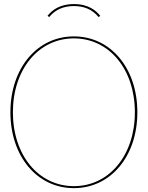

<svg xmlns="http://www.w3.org/2000/svg" viewBox="-20 -946 745 968"><path d="M352.5 -915.5C403 -915.5 445 -899 477 -860L485.5 -866C465.5 -891 428 -925.5 352.5 -925.5C279 -925.5 240.5 -892.5 219.5 -866L228 -860C258 -897 300 -915.5 352.5 -915.5ZM352.5 2.5C538 2.5 672.5 -158 672.5 -380C672.5 -602 538 -762.5 352.5 -762.5C167 -762.5 32.5 -602 32.5 -380C32.5 -158 167 2.5 352.5 2.5ZM352.5 -7.5C174 -7.5 45 -164 45 -380C45 -596 174 -752.5 352.5 -752.5C531 -752.5 660 -596 660 -380C660 -164 531 -7.5 352.5 -7.5Z"/></svg>

Font: ZnikomitSC
Style: Regular
Weight: 100
Designer: gluk
Foundry: gluk
Version: Version 0.55